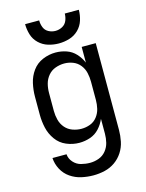

<svg xmlns="http://www.w3.org/2000/svg" viewBox="-139 -827 853 1122"><g transform="rotate(-15 288.0 -265.5)"><path d="M284 213Q319 213 353 205Q387 197 415.5 177Q444 157 463 127.5Q482 98 489 63.5Q496 29 496 -5V-530H411V-435Q398 -466 375 -491Q352 -516 320 -527Q288 -538 254 -538Q214 -538 176 -522Q138 -506 114 -473Q90 -440 81 -400Q72 -360 72 -320V-210Q72 -170 81 -130.5Q90 -91 114 -57.5Q138 -24 176 -8Q214 8 254 8Q288 8 320 -3Q352 -14 375 -39Q398 -64 411 -95V-5Q411 22 404.5 48.5Q398 75 380.5 96.5Q363 118 337 127.5Q311 137 284 137Q257 137 230 130Q203 123 184 101.5Q165 80 163 53H78Q80 89 97.5 122Q115 155 145.5 176Q176 197 212 205Q248 213 284 213ZM287 -68Q260 -68 233.5 -77.5Q207 -87 189 -108Q171 -129 164 -156Q157 -183 157 -210V-320Q157 -348 164 -374.5Q171 -401 189 -422.5Q207 -444 233.5 -453.5Q260 -463 287 -463Q314 -463 339.5 -453Q365 -443 382 -421.5Q399 -400 405 -373.5Q411 -347 411 -320V-210Q411 -183 405 -157Q399 -131 382 -109Q365 -87 339.5 -77.5Q314 -68 287 -68ZM288 -584Q321 -584 352.5 -593.5Q384 -603 407.5 -626Q431 -649 441 -680.5Q451 -712 451 -744H366Q366 -722 357.5 -701.5Q349 -681 329.5 -670.5Q310 -660 288 -660Q266 -660 246.5 -670.5Q227 -681 219 -701.5Q211 -722 211 -744H126Q126 -712 135.5 -680.5Q145 -649 169 -626Q193 -603 224.5 -593.5Q256 -584 288 -584Z"/></g></svg>

Font: Iosevka Sparkle
Style: Regular
Weight: 400
Designer: Belleve Invis
Foundry: Belleve Invis
Version: Version 4.5.0; ttfautohint (v1.8.3)